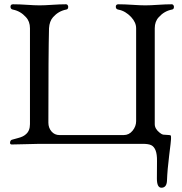

<svg xmlns="http://www.w3.org/2000/svg" viewBox="-20 -672 852 897"><path d="M647 0H165Q140 0 102.5 1.5Q65 3 35 3Q26 3 27 -6.5Q28 -16 35 -19Q40 -21 64 -27Q88 -33 100 -44Q120 -60 120 -92V-540Q120 -572 101 -592Q76 -620 41 -627Q29 -629 29 -640.5Q29 -652 41 -652Q71 -652 106.5 -649.5Q142 -647 165 -647Q188 -647 224 -649.5Q260 -652 288 -652Q294 -652 297 -646.5Q300 -641 298 -634.5Q296 -628 288 -627Q253 -620 228 -592Q211 -573 209 -540Q206 -426 206 -99Q206 -75 220.5 -58Q235 -41 258 -41H558Q583 -41 599.5 -61.5Q616 -82 616 -106V-540Q616 -567 593 -592Q566 -621 533 -627Q521 -629 521 -640.5Q521 -652 533 -652Q562 -652 599 -649.5Q636 -647 659 -647Q682 -647 718 -649.5Q754 -652 782 -652Q788 -652 791 -646.5Q794 -641 792 -634.5Q790 -628 782 -627Q747 -620 722 -592Q703 -572 703 -540V-92Q703 -70 726 -52Q736 -44 742 -43Q748 -42 771 -41Q774 -41 776 -40Q778 -39 778.5 -36.5Q779 -34 779 -32Q779 -30 779 -26.5Q779 -23 779 -22Q779 -14 770.5 53Q762 120 760 174Q758 205 734 205Q713 205 713 162Q713 112 713.5 80.5Q714 49 707 31Q700 13 687 6.5Q674 0 647 0Z"/></svg>

Font: EB Garamond 12 All SC
Style: AllSC
Weight: 400
Version: Version 0.016 ; ttfautohint (v0.97) -l 8 -r 50 -G 200 -x 0 -